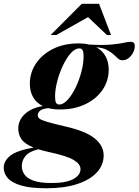

<svg xmlns="http://www.w3.org/2000/svg" viewBox="-98 -752 726 1004"><path d="M144.5 232.5Q60.5 232.5 11.8 217.8Q-37 203 -57.8 178.8Q-78.5 154.5 -78.5 125.5Q-78.5 89.5 -44.2 62.2Q-10 35 77.5 19.5Q31 0.5 14.2 -24.2Q-2.5 -49 -2.5 -79.5Q-2.5 -123 31.2 -155Q65 -187 125.5 -197.5Q91.5 -214.5 74.8 -244.5Q58 -274.5 58 -314.5Q58 -372.5 90.5 -420.5Q123 -468.5 180.2 -496.8Q237.5 -525 313 -525Q342.5 -525 367.5 -519Q441.5 -515 484 -519Q526.5 -523 549.2 -528.2Q572 -533.5 585.5 -533.5Q607 -533.5 607 -512Q607 -485.5 588 -461.2Q569 -437 541.5 -437Q529 -437 518.8 -446.2Q508.5 -455.5 495 -468Q481.5 -480.5 460.5 -491.2Q439.5 -502 405.5 -505Q438 -487.5 454.2 -457.2Q470.5 -427 470.5 -388Q470.5 -329 438 -281.8Q405.5 -234.5 348 -207Q290.5 -179.5 216 -179.5Q182 -179.5 154.5 -186.5Q123 -183.5 111.2 -172.8Q99.5 -162 99.5 -149.5Q99.5 -140 107.5 -132.5Q115.5 -125 146.5 -115.5Q177.5 -106 246.5 -90Q351 -66 397.5 -28Q444 10 444 60.5Q444 111 408.2 149.8Q372.5 188.5 305.5 210.5Q238.5 232.5 144.5 232.5ZM211.5 -205.5Q234 -205.5 256.5 -230.8Q279 -256 297.8 -295Q316.5 -334 327.8 -377.2Q339 -420.5 339 -456.5Q339 -481 333.5 -490Q328 -499 317 -499Q294.5 -499 272 -473.8Q249.5 -448.5 231 -409.2Q212.5 -370 201.2 -326.8Q190 -283.5 190 -247.5Q190 -223.5 195.2 -214.5Q200.5 -205.5 211.5 -205.5ZM16 116Q16 140 29.8 160.2Q43.5 180.5 77.5 192.8Q111.5 205 172 205Q248 205 285.5 184.2Q323 163.5 323 132.5Q323 106 287.2 84.5Q251.5 63 155.5 42.5Q126 36 102.5 28.5Q54 40.5 35 64Q16 87.5 16 116ZM167 -569 329.5 -732H420L482.5 -569H461L362.5 -662.5L196.5 -569Z"/></svg>

Font: Newsreader 72pt
Style: Bold Italic
Weight: 700
Italic angle: -17°
Designer: Hugues Gentile
Foundry: Production Type
Version: Version 1.003; ttfautohint (v1.8.3)